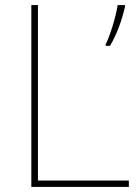

<svg xmlns="http://www.w3.org/2000/svg" viewBox="-20 -734 546 754"><path d="M103 0H486V-25H129V-714H103ZM471 -708V-714H442C436 -671 411 -590 395 -560V-554H412C440 -601 459 -656 471 -708Z"/></svg>

Font: Noto Sans Thai Looped Thin
Style: Regular
Weight: 100
Designer: Sasikarn Vongin, Ben Mitchell
Foundry: The Fontpad Ltd
Version: Version 1.001